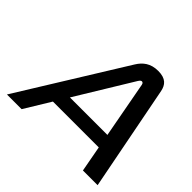

<svg xmlns="http://www.w3.org/2000/svg" viewBox="-161 -867 1054 1054"><g transform="rotate(45 366.0 -339.5)"><path d="M393 -612 14 0H128L220 -151H576L604 0H718L599 -612C591 -651 570 -679 510 -679C451 -679 417 -651 393 -612ZM270 -233 470 -561C478 -574 484 -575 487 -575C491 -575 498 -573 500 -561L561 -233Z"/></g></svg>

Font: LT Wave
Style: Italic
Weight: 400
Designer: Daniel Lyons
Version: Version 2.5 (Glyphs App)